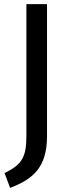

<svg xmlns="http://www.w3.org/2000/svg" viewBox="-20 -764 336 931"><path d="M208 -744H108V-108C108 -6 90 33 2 75L29 147C139 105 208 49 208 -104Z"/></svg>

Font: Glow Sans SC Condensed Medium
Style: Regular
Weight: 600
Width: 3
Designer: Ryoko NISHIZUKA (kana, bopomofo & ideographs); Paul D. Hunt (Latin, Greek & Cyrillic); Sandoll Communications, Soo-young
Version: Version 0.93